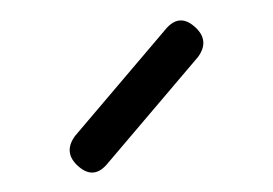

<svg xmlns="http://www.w3.org/2000/svg" viewBox="-20 -689 273 192"><path d="M58 -523Q43 -536.5 55 -553L145 -659Q159 -676.5 175 -662Q190 -648.5 178 -632L88 -526Q74 -508.5 58 -523Z"/></svg>

Font: Jura Light Light
Style: Regular
Weight: 300
Version: Version 5.106